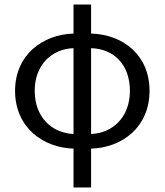

<svg xmlns="http://www.w3.org/2000/svg" viewBox="-20 -642 721 841"><path d="M302 179H379V9C515 5 635 -85 635 -244C635 -402 518 -491 379 -495V-622H302V-495C167 -491 46 -402 46 -244C46 -85 167 5 302 9ZM132 -244C132 -359 208 -428 302 -431V-55C208 -59 132 -128 132 -244ZM549 -244C549 -128 473 -59 379 -55V-431C479 -428 549 -359 549 -244Z"/></svg>

Font: DAIFUKU Sans
Style: Regular
Weight: 400
Designer: Original font ‘Source Han Sans JP’ : Paul D. Hunt
Foundry: Daifuku
Version: Version 1.000